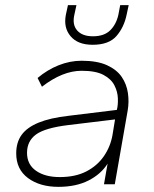

<svg xmlns="http://www.w3.org/2000/svg" viewBox="-20 -716 600 746"><path d="M207 10Q135 10 89 -24Q43 -58 43 -120Q43 -163 64 -192Q85 -221 130 -239.5Q175 -258 246 -266L434 -289Q439 -308 438 -334Q437 -360 424.5 -384.5Q412 -409 382 -425Q352 -441 297 -441Q260 -441 221.5 -425.5Q183 -410 143 -379L126 -413Q164 -445 208 -462.5Q252 -480 297 -480Q358 -480 396 -462.5Q434 -445 453 -417Q472 -389 477 -354.5Q482 -320 476 -286L426 0H384L398 -80Q372 -39 323.5 -14.5Q275 10 207 10ZM212 -28Q273 -28 315.5 -50Q358 -72 383.5 -109Q409 -146 417 -191L427 -252L245 -230Q155 -219 120 -193.5Q85 -168 85 -122Q85 -77 120 -52.5Q155 -28 212 -28ZM340 -542Q282 -542 254 -575.5Q226 -609 236 -659L244 -696H277L269 -659Q260 -620 280 -597.5Q300 -575 341 -575Q385 -575 408.5 -598.5Q432 -622 440 -659L447 -696H480L472 -659Q462 -610 432.5 -576Q403 -542 340 -542Z"/></svg>

Font: Gantari ExtraLight
Style: Italic
Weight: 250
Italic angle: -10°
Designer: Anugrah Pasau
Foundry: Lafontype
Version: Version 1.000